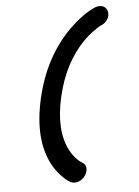

<svg xmlns="http://www.w3.org/2000/svg" viewBox="-57 -806 675 934"><g transform="rotate(-5 280.0 -339.5)"><path d="M464 -762Q485 -762 496 -747.5Q507 -733 503 -712Q495 -680 463 -667Q459 -666 450 -660.5Q441 -655 420 -639.5Q399 -624 379 -604Q279 -504 241 -340Q203 -176 257 -75Q272 -48 291 -29Q297 -23 302 -19Q307 -15 310 -14L312 -12Q338 1 331 33Q326 54 308 68.5Q290 83 269 83Q258 83 249 78Q243 74 233.5 68Q224 62 202 38Q180 14 164 -15Q96 -142 141.5 -340Q187 -538 314 -665Q380 -730 441 -757Q453 -762 464 -762Z"/></g></svg>

Font: Brass Mono
Style: Bold Italic
Weight: 700
Italic angle: -13°
Monospace: yes
Version: Version 1.000; ttfautohint (v1.8.3) -l 8 -r 50 -G 200 -x 14 